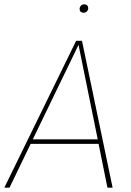

<svg xmlns="http://www.w3.org/2000/svg" viewBox="-29 -870 606 890"><path d="M428 -203H113L15 0H-9L324 -681H351L493 0H469ZM424 -224 335 -662 123 -224ZM340 -828Q340 -837 346 -843.5Q352 -850 361 -850Q370 -850 375 -845Q380 -840 380 -832Q380 -824 374 -817.5Q368 -811 358 -811Q350 -811 345 -815.5Q340 -820 340 -828Z"/></svg>

Font: FiraGO Thin
Style: Italic
Weight: 100
Italic angle: -8°
Designer: bBox Type GmbH
Foundry: bBox Type GmbH
Version: Version 1.001